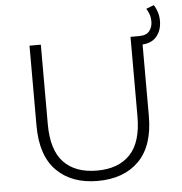

<svg xmlns="http://www.w3.org/2000/svg" viewBox="-57 -903 911 962"><g transform="rotate(-5 398.0 -421.5)"><path d="M396 5Q265 5 189.5 -71Q114 -147 114 -297V-700H171V-300Q171 -170 229.5 -108.5Q288 -47 397 -47Q505 -47 563.5 -108.5Q622 -170 622 -300V-700H679V-297Q679 -147 603.5 -71Q528 5 396 5ZM652 -656V-700H666Q702 -700 717.5 -720Q733 -740 733 -768Q733 -787 727.5 -803Q722 -819 713 -833L752 -848Q763 -832 769.5 -811Q776 -790 776 -767Q776 -719 749 -687.5Q722 -656 666 -656Z"/></g></svg>

Font: Montserrat-Alt1 Light
Style: Regular
Weight: 300
Designer: Differentunic
Foundry: Differentunic
Version: Version 7.222